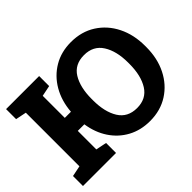

<svg xmlns="http://www.w3.org/2000/svg" viewBox="-146 -983 1255 1255"><g transform="rotate(-45 482.0 -355.5)"><path d="M616.2 10.3Q530.8 10.3 463.4 -26.1Q396 -62.5 352.8 -127.7Q309.6 -192.9 296.9 -278.8H236.3V-107.4L311 -92.3V0H5.4V-92.3L80.1 -107.4V-603L5.4 -618.2V-710.9H311V-618.2L236.3 -603V-398.9H293Q300.3 -493.2 342.5 -565.9Q384.8 -638.7 454.6 -679.9Q524.4 -721.2 615.2 -721.2Q712.4 -721.2 785.6 -674.3Q858.9 -627.4 899.7 -545.9Q940.4 -464.4 940.4 -360.8V-350.1Q940.4 -245.6 899.7 -164.3Q858.9 -83 785.9 -36.4Q712.9 10.3 616.2 10.3ZM616.2 -109.9Q701.7 -109.9 743.2 -175.8Q784.7 -241.7 784.7 -350.1V-361.8Q784.7 -468.3 742.7 -534.4Q700.7 -600.6 615.2 -600.6Q528.8 -600.6 488.3 -535.2Q447.8 -469.7 447.8 -361.8V-350.1Q447.8 -241.7 489 -175.8Q530.3 -109.9 616.2 -109.9Z"/></g></svg>

Font: Roboto Slab ExtraBold
Style: Regular
Weight: 800
Designer: Google
Version: Version 2.001; ttfautohint (v1.8.3)